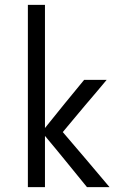

<svg xmlns="http://www.w3.org/2000/svg" viewBox="-20 -770 491 790"><path d="M165 0V-210.9C194.3 -175.8 223.6 -140.6 252 -105.5L337.9 0H430.7L335 -113.3C302.7 -151.4 270.5 -188.5 238.3 -226.6L328.1 -334C358.4 -369.1 388.7 -405.3 418.9 -441.4H326.2C272.5 -376 217.8 -309.6 165 -243.2V-750H94.7V0Z"/></svg>

Font: My Font
Style: Regular
Weight: 400
Designer: Alfredo Marco Pradil
Version: Version 0.001